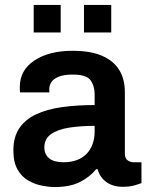

<svg xmlns="http://www.w3.org/2000/svg" viewBox="-20 -743 596 775"><path d="M200 12Q178 12 149.5 6.5Q121 1 94.5 -14Q68 -29 51 -58.5Q34 -88 34 -136Q34 -190 58 -225.5Q82 -261 125.5 -281.5Q169 -302 229.5 -310.5Q290 -319 362 -319V-362Q362 -396 345.5 -419Q329 -442 274 -442Q237 -442 216 -433Q195 -424 187 -411Q179 -398 179 -384V-370H61Q60 -375 60 -380Q60 -385 60 -392Q60 -460 119 -499Q178 -538 273 -538Q345 -538 391.5 -518Q438 -498 461 -461Q484 -424 484 -371V-123Q484 -104 495 -96Q506 -88 519 -88H551V-4Q541 0 522 5.5Q503 11 475 11Q449 11 428.5 2.5Q408 -6 394 -22Q380 -38 374 -60H368Q342 -28 302 -8Q262 12 200 12ZM237 -88Q267 -88 290.5 -97Q314 -106 329.5 -122Q345 -138 353.5 -161Q362 -184 362 -211V-235Q307 -235 260.5 -228Q214 -221 186.5 -202Q159 -183 159 -148Q159 -120 178.5 -104Q198 -88 237 -88ZM116 -612V-723H225V-612ZM319 -612V-723H429V-612Z"/></svg>

Font: Archivo Variable SemiBold
Style: Regular
Weight: 600
Designer: Hector Gatti
Foundry: Omnibus-Type
Version: Version 2.001